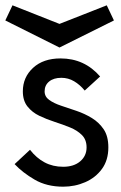

<svg xmlns="http://www.w3.org/2000/svg" viewBox="-34 -697 454 723"><path d="M204 6Q142 6 96.5 -20.5Q51 -47 21 -79L79 -133Q103 -102 134 -85.5Q165 -69 204 -69Q244 -69 268 -89.5Q292 -110 292 -142Q292 -171 274.5 -188.5Q257 -206 230 -217Q203 -228 172 -238Q141 -248 114 -261Q87 -274 69.5 -296Q52 -318 52 -353Q52 -406 90.5 -441.5Q129 -477 194 -477Q284 -477 343 -409L285 -356Q267 -378 245 -391Q223 -404 197 -404Q168 -404 151 -390Q134 -376 134 -353Q134 -333 151.5 -320.5Q169 -308 196 -299Q223 -290 254 -279.5Q285 -269 312 -252.5Q339 -236 356.5 -210Q374 -184 374 -142Q374 -94 350 -61Q326 -28 287 -11Q248 6 204 6ZM190 -518 -14 -620 13 -677 190 -607 368 -677 395 -620Z"/></svg>

Font: Lil Grotesk Medium
Style: Regular
Weight: 500
Designer: Bastien Sozeau
Foundry: NBR — Bastien Sozeau
Version: Version 3.003; ttfautohint (v1.8.4.7-5d5b);gftools[0.9.33]